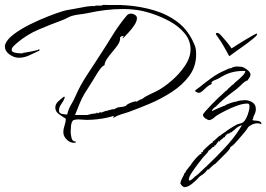

<svg xmlns="http://www.w3.org/2000/svg" viewBox="-31 -492 1093 788"><path d="M861 -357Q867 -357 877.5 -345.5Q888 -334 899.5 -320Q911 -306 918 -295Q919 -292 922 -295Q926 -298 941.5 -307.5Q957 -317 975.5 -328.5Q994 -340 1008 -347.5Q1022 -355 1023 -354Q1025 -353 1024 -351Q1023 -349 1023 -348Q1022 -345 1007.5 -333Q993 -321 973 -306.5Q953 -292 935 -279.5Q917 -267 911 -262Q909 -262 909 -263Q900 -279 889 -299Q878 -319 863 -340Q860 -344 857.5 -347.5Q855 -351 855 -354Q855 -357 861 -357ZM272 94Q256 94 242.5 80.5Q229 67 229 51Q229 37 234 23Q239 9 239 -5Q227 -12 211.5 -23Q196 -34 196 -50Q196 -65 208 -76Q220 -87 231 -95H234V-93H235Q232 -81 221.5 -66.5Q211 -52 211 -39Q211 -27 223.5 -24.5Q236 -22 245 -22Q249 -43 260.5 -62Q272 -81 280 -100Q298 -141 322.5 -178.5Q347 -216 371 -253Q400 -297 428.5 -343.5Q457 -390 489 -428Q496 -436 507 -436Q515 -436 523 -431Q531 -426 531 -417Q531 -405 520.5 -389Q510 -373 496.5 -358.5Q483 -344 474 -335H472V-337Q472 -338 473 -338Q474 -338 474 -338V-340Q474 -341 476 -341V-344H469L461 -338Q462 -337 462 -334Q462 -322 452.5 -308Q443 -294 430 -279Q417 -264 407.5 -249.5Q398 -235 398 -224H397Q388 -220 378 -206Q368 -192 359 -176.5Q350 -161 344 -152Q330 -131 317 -109.5Q304 -88 295 -65L277 -20H325Q329 -20 332.5 -21.5Q336 -23 340 -22V-24L365 -27V-30H367Q367 -29 369 -28Q371 -27 372 -27L373 -28Q375 -30 376.5 -30Q378 -30 378 -31H381Q385 -31 385 -30L401 -36L403 -38V-36Q412 -38 420.5 -41Q429 -44 439 -44Q450 -52 462 -52.5Q474 -53 485 -57Q490 -64 504.5 -70Q519 -76 528 -76V-74L548 -85L551 -84V-85Q565 -96 581.5 -103.5Q598 -111 614 -119Q642 -134 673.5 -161Q705 -188 728 -222Q751 -256 751 -290Q751 -326 727 -355Q703 -384 666.5 -404Q630 -424 591.5 -436.5Q553 -449 523 -452Q499 -455 474 -455Q437 -455 400.5 -450.5Q364 -446 328 -438Q314 -435 296.5 -433Q279 -431 265 -427Q255 -424 245 -418.5Q235 -413 224 -409Q175 -391 127 -370.5Q79 -350 38 -315Q33 -311 25 -303Q17 -295 17 -287Q17 -280 26.5 -277Q36 -274 47 -273.5Q58 -273 62 -273V-275L65 -274Q65 -274 65.5 -274.5Q66 -275 66 -276H69L70 -275L71 -276Q85 -278 98.5 -281Q112 -284 125 -287V-289H131V-286Q131 -284 130 -284Q111 -275 89.5 -265Q68 -255 46 -255Q27 -255 8 -268.5Q-11 -282 -11 -302Q-11 -306 -10 -308Q-4 -329 25 -351Q54 -373 92.5 -392Q131 -411 167 -425Q203 -439 223 -445Q235 -449 246.5 -451Q258 -453 270 -455Q293 -459 315.5 -463.5Q338 -468 360 -467V-469H385L393 -472Q417 -471 441 -471.5Q465 -472 488 -470Q545 -466 600 -450Q655 -434 698.5 -401Q742 -368 766 -311Q771 -301 772.5 -290.5Q774 -280 774 -269Q774 -219 746 -181Q718 -143 674 -114.5Q630 -86 582.5 -66Q535 -46 496 -32Q481 -27 465.5 -22.5Q450 -18 436 -9V-8H434L436 -16H434Q434 -16 424 -13Q414 -10 412 -10Q391 -5 368.5 -2.5Q346 0 324 0Q316 0 307 -1Q298 -2 290 -2Q286 -2 279 -1Q272 0 269 2Q262 9 260.5 24.5Q259 40 259 49Q259 59 262.5 74Q266 89 280 89V93Q277 94 272 94ZM727 276Q722 276 717 271.5Q712 267 710 262H709Q711 249 718 236.5Q725 224 726 220H723L726 218L728 219Q730 216 732.5 210Q735 204 738 203L739 201L750 187H751Q753 182 762 170.5Q771 159 781 149Q791 139 795 139L796 137V136H794Q792 134 801 132L803 126Q806 123 814 115Q822 107 830.5 100Q839 93 842 93V89Q848 86 859 75Q870 64 874 64Q877 60 887.5 53.5Q898 47 899 45Q900 44 908 39Q916 34 924.5 28.5Q933 23 936 22Q944 17 952.5 15.5Q961 14 968 9Q974 4 980 -8Q986 -20 989.5 -33.5Q993 -47 993 -54Q993 -59 991.5 -63Q990 -67 984 -67Q967 -67 944 -59Q921 -51 899 -40Q877 -29 862 -20Q855 -16 847.5 -9Q840 -2 832 0Q831 1 829 1Q822 1 812 -6Q802 -13 802 -21Q802 -24 812.5 -36Q823 -48 837.5 -63Q852 -78 864.5 -90Q877 -102 881 -105Q885 -108 888 -111.5Q891 -115 895 -118Q898 -120 901 -122.5Q904 -125 906 -128Q906 -128 906.5 -128.5Q907 -129 907 -130Q911 -132 917 -138.5Q923 -145 926 -145Q930 -151 942 -160.5Q954 -170 964.5 -181Q975 -192 976 -200Q974 -201 969 -201Q940 -201 916.5 -194Q893 -187 868 -171Q863 -168 850 -163Q837 -158 836 -150H840L837 -147L826 -141Q819 -137 806 -124Q793 -111 785 -111Q781 -111 776.5 -113.5Q772 -116 769 -118Q772 -123 776.5 -126Q781 -129 785 -132Q811 -153 837 -172Q863 -191 894 -204Q899 -206 904.5 -209Q910 -212 917 -212Q928 -219 941 -219Q946 -219 950.5 -218.5Q955 -218 959 -218Q968 -217 982.5 -206.5Q997 -196 997 -186Q997 -180 992.5 -173Q988 -166 984 -161H981Q969 -154 965.5 -150Q962 -146 953 -138Q947 -132 940 -126.5Q933 -121 926 -116Q907 -102 889.5 -87Q872 -72 855 -55L854 -54Q850 -52 845.5 -47.5Q841 -43 839 -39V-36H840Q842 -38 853.5 -43Q865 -48 877 -53Q889 -58 891 -58Q897 -63 914.5 -69Q932 -75 939 -75Q944 -78 956 -79.5Q968 -81 974 -81Q991 -81 1005 -72Q1019 -63 1019 -45Q1019 -32 1013.5 -22.5Q1008 -13 1007 -2L1004 -1L1005 0V1Q1010 3 1021.5 3.5Q1033 4 1039 9Q1041 10 1041.5 14.5Q1042 19 1040 18Q1035 14 1026 14Q1014 14 1002 20Q990 26 987 31Q984 37 970.5 53.5Q957 70 943 85.5Q929 101 924 105Q923 106 921 107Q919 108 917 110Q914 111 913.5 114.5Q913 118 911 120Q908 124 904.5 128Q901 132 898 135Q887 146 875.5 157.5Q864 169 853 180Q852 181 849 182.5Q846 184 844 186Q839 190 834.5 194.5Q830 199 825 204L822 203Q818 207 814.5 211.5Q811 216 806 220Q802 224 796.5 227Q791 230 787 234Q779 244 760 260Q741 276 727 276ZM746 249Q751 249 758.5 242.5Q766 236 769 233H768Q774 230 784 221Q794 212 804.5 201.5Q815 191 821 186Q854 155 891 115.5Q928 76 952 38Q954 34 957 30Q960 26 961 22H960Q947 27 941 32Q935 37 925 46Q924 47 922 48Q920 49 919 51Q915 51 914 53L912 52V53L910 56Q909 57 908.5 56.5Q908 56 908 56Q901 56 901 60H898L896 61V62L897 61H898L899 62Q894 63 892 70Q891 71 888 72Q885 73 884 75L882 74Q882 74 882 74.5Q882 75 882 74L883 78Q879 79 875 82Q871 85 870 89L866 88L867 85L864 88L865 91L862 92L854 104L848 106V107H849L850 109H849Q848 110 845 111Q842 112 840 113V114Q839 115 833 120.5Q827 126 825 126Q823 133 815.5 140Q808 147 803 153Q797 161 782.5 179.5Q768 198 756 216.5Q744 235 744 245Q744 249 746 249Z"/></svg>

Font: Qwitcher Grypen
Style: Regular
Weight: 400
Designer: Robert E. Leuschke
Foundry: Robert E. Leuschke
Version: Version 1.100; ttfautohint (v1.8.3)